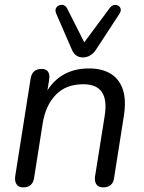

<svg xmlns="http://www.w3.org/2000/svg" viewBox="-20 -784 608 810"><path d="M77.4 6.5Q58.5 6.5 49.7 -6.7Q41 -19.8 44.4 -42.1L109.3 -453Q112.7 -473.4 124.6 -483.4Q136.5 -493.3 155.9 -493.3Q173.8 -493.3 182.3 -481.9Q190.8 -470.4 187.4 -448.1L174.2 -364.5L166.5 -376.2Q191.5 -432.9 239.8 -464.1Q288.2 -495.3 355.4 -495.3Q409.4 -495.3 445.9 -473.6Q482.4 -451.8 497.9 -407.4Q513.4 -362.9 502.4 -294.1L461.2 -32.7Q458.8 -13.4 446.9 -3.5Q435 6.5 414.6 6.5Q395.7 6.5 386.7 -6.1Q377.8 -18.7 381.2 -41.1L421.4 -293.7Q432.6 -361.9 410 -395.2Q387.5 -428.6 331.4 -428.6Q258.1 -428.6 215.2 -383.9Q172.3 -339.2 160.1 -263.5L123.9 -33.8Q118.1 6.5 77.4 6.5ZM330.1 -541.7Q314.5 -541.7 302.6 -549.4Q290.6 -557.2 283.3 -574.4L217.2 -726.5Q211.8 -739.3 215.7 -748.3Q219.7 -757.3 228.7 -761.2Q237.8 -765.1 247.5 -762.4Q257.3 -759.7 263.2 -748.4L335.5 -605.4L443.1 -750.4Q450.9 -760.7 461 -762.7Q471 -764.6 478.8 -760Q486.6 -755.3 489.1 -746.6Q491.5 -737.8 483.7 -725.5L385.9 -575.9Q375.1 -558.7 360.4 -550.2Q345.7 -541.7 330.1 -541.7Z"/></svg>

Font: Nunito ExtraLight
Style: Italic
Weight: 200
Italic angle: -9°
Designer: Vernon Adams
Foundry: Vernon Adams
Version: Version 3.602